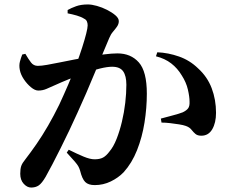

<svg xmlns="http://www.w3.org/2000/svg" viewBox="-20 -808 1040 863"><path d="M120 35Q102 35 86.5 18Q71 1 71 -27Q71 -49 75.5 -62Q80 -75 94 -92Q118 -123 144 -160.5Q170 -198 196 -243Q222 -288 246 -337Q267 -382 286.5 -427.5Q306 -473 322 -516Q338 -559 349.5 -595Q361 -631 367.5 -657Q374 -683 374 -694Q374 -704 370.5 -712Q367 -720 358 -724Q346 -732 325.5 -738Q305 -744 284 -748V-763Q300 -772 322 -780Q344 -788 375 -788Q392 -788 415.5 -781.5Q439 -775 461.5 -763.5Q484 -752 499 -739Q514 -726 514 -713Q514 -700 506 -688.5Q498 -677 488 -665.5Q478 -654 471 -637Q461 -614 444.5 -574Q428 -534 408 -485.5Q388 -437 367.5 -389.5Q347 -342 329 -303Q312 -265 292.5 -224Q273 -183 253 -143Q233 -103 215.5 -69.5Q198 -36 185 -13Q168 16 154 25.5Q140 35 120 35ZM406 24Q377 24 363 10Q349 -4 340 -41Q337 -51 332.5 -59.5Q328 -68 316 -82Q304 -96 280 -122L289 -135Q327 -116 356 -104Q385 -92 405 -92Q429 -92 443.5 -100Q458 -108 472 -127Q490 -148 504 -183.5Q518 -219 528 -261Q538 -303 543 -346Q548 -389 548 -427Q548 -467 533.5 -487.5Q519 -508 484 -508Q462 -508 429.5 -500Q397 -492 360.5 -479Q324 -466 289.5 -452Q255 -438 231 -427Q206 -416 189 -408.5Q172 -401 152 -401Q137 -401 119 -416Q101 -431 87 -452Q73 -473 69 -494Q65 -514 69.5 -531Q74 -548 80 -563L94 -566Q108 -542 119.5 -527Q131 -512 150 -512Q166 -512 191.5 -516.5Q217 -521 249 -527.5Q281 -534 317 -541Q353 -548 389 -554Q413 -559 448 -563.5Q483 -568 508 -568Q568 -568 604 -527.5Q640 -487 640 -387Q640 -323 629.5 -257Q619 -191 596 -133Q573 -75 536 -34Q512 -9 478 7.5Q444 24 406 24ZM885 -198Q868 -198 858.5 -206Q849 -214 840.5 -225Q832 -236 815 -242Q804 -246 785 -249Q766 -252 745 -254.5Q724 -257 706 -257L703 -275Q724 -281 742.5 -285.5Q761 -290 775.5 -294.5Q790 -299 801 -303Q818 -311 825.5 -321Q833 -331 832 -351Q832 -373 824.5 -405.5Q817 -438 797 -469Q778 -501 749.5 -523Q721 -545 681 -555L687 -573Q736 -571 784.5 -554Q833 -537 870 -501Q912 -463 931.5 -411.5Q951 -360 951 -301Q951 -256 934 -227Q917 -198 885 -198Z"/></svg>

Font: Noto Serif SC ExtraLight
Style: Bold
Weight: 700
Version: Version 2.002-H1;hotconv 1.1.0;makeotfexe 2.6.0